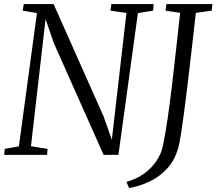

<svg xmlns="http://www.w3.org/2000/svg" viewBox="-22 -763 1066 946"><path d="M-1.5 0 1.5 -29.5 71 -42 160 -698.5 90 -710.5 95 -743H242L489 -188L529 -74.5L601 -699L522.5 -710.5L526.5 -743H735L732.5 -710.5L657.5 -698.5L561.5 0H488.5L243 -551L202.5 -669L130.5 -42.5L212.5 -29.5L210 0ZM614 163.5 601 133Q649 120 686.2 93.5Q723.5 67 748 31.2Q772.5 -4.5 780.5 -44Q793 -103.5 804.5 -183Q816 -262.5 826.5 -351.5Q837 -440.5 846.8 -530Q856.5 -619.5 865.5 -699.5L793.5 -710.5L798 -743H1024.5L1021 -710.5L943 -699.5Q932 -601.5 921.5 -511.2Q911 -421 901.8 -342.5Q892.5 -264 884 -201.5Q875.5 -139 868.8 -96.8Q862 -54.5 857 -37Q839.5 26.5 801.2 67.8Q763 109 713.8 132Q664.5 155 614 163.5Z"/></svg>

Font: Merriweather 60pt Light
Style: Italic
Weight: 300
Italic angle: -7.8°
Version: Version 2.101